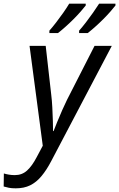

<svg xmlns="http://www.w3.org/2000/svg" viewBox="-110 -786 649 1046"><path d="M-24 240Q-47 240 -61.5 237Q-76 234 -90 230L-89 159Q-76 163 -61 165.5Q-46 168 -29 168Q10 168 37.5 143Q65 118 90 70L123 8L51 -536H139L169 -271Q173 -239 175 -200.5Q177 -162 178 -127.5Q179 -93 179 -72H182Q188 -88 201 -120Q214 -152 229 -186Q244 -220 255 -242L405 -536H499L170 90Q144 140 116 173.5Q88 207 54.5 223.5Q21 240 -24 240ZM321 -619Q338 -638 358 -664Q378 -690 397 -717Q416 -744 430 -766H519V-756Q509 -743 491.5 -723Q474 -703 452 -681Q430 -659 408 -639.5Q386 -620 368 -606H321ZM159 -619Q176 -638 196 -664Q216 -690 235 -717Q254 -744 267 -766H357V-756Q347 -743 329.5 -723Q312 -703 290 -681Q268 -659 246 -639.5Q224 -620 206 -606H159Z"/></svg>

Font: Noto Sans Display
Style: Italic
Weight: 400
Italic angle: -12°
Designer: Monotype Design Team
Foundry: Monotype Imaging Inc.
Version: Version 2.003